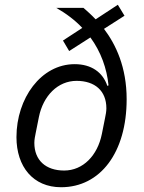

<svg xmlns="http://www.w3.org/2000/svg" viewBox="-20 -773 603 805"><path d="M502 -707 474 -753 381 -692C363 -711 345 -727 330 -740H216C258 -716 295 -688 325 -656L244 -603L270 -559L359 -616C403 -556 428 -486 435 -415L430 -413C411 -470 363 -504 293 -504C152 -504 49 -361 49 -198C49 -74 119 12 236 12C401 12 511 -134 511 -357C511 -491 466 -586 416 -652ZM249 -58C172 -58 124 -101 124 -174C124 -188 127 -202 130 -217L143 -282C161 -372 223 -434 301 -434C378 -434 426 -392 426 -319C426 -305 423 -291 420 -276L407 -211C389 -121 328 -58 249 -58Z"/></svg>

Font: Braiins Sans
Style: Italic
Weight: 400
Italic angle: -11.31°
Designer: Mike Abbink, Paul van der Laan, Pieter van Rosmalen, Jiri Chlebus, Lubos Buracinsky
Foundry: Bold Monday, Sudetype
Version: Version 1.000;hotconv 1.0.109;makeotfexe 2.5.65596